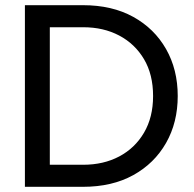

<svg xmlns="http://www.w3.org/2000/svg" viewBox="-20 -720 747 740"><path d="M76 0V-700H300Q412 -700 493.5 -655Q575 -610 620 -531Q665 -452 665 -350Q665 -248 620 -169Q575 -90 493.5 -45Q412 0 300 0ZM172 -85H301Q379 -85 439.5 -117Q500 -149 535 -208.5Q570 -268 570 -350Q570 -433 535 -492Q500 -551 439.5 -583Q379 -615 301 -615H172Z"/></svg>

Font: MuseoModerno SemiBold
Style: Regular
Weight: 400
Version: Version 1.001